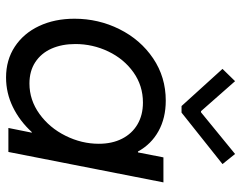

<svg xmlns="http://www.w3.org/2000/svg" viewBox="-102 -695 805 641"><g transform="rotate(90 300.5 -374.5)"><path d="M42.5 -220.7Q42.5 -300.8 77.4 -370.8Q112.3 -440.9 174.8 -483.2Q237.3 -525.4 315.9 -525.4Q374 -525.4 417.7 -501.2Q461.4 -477.1 485.8 -432.6H488.8L505.4 -517.6H588.9L487.3 0H407.2L422.9 -78.1H420.9Q383.8 -37.6 337.2 -14.9Q290.5 7.8 238.8 7.8Q180.2 7.8 135.7 -21.5Q91.3 -50.8 66.9 -102.5Q42.5 -154.3 42.5 -220.7ZM460 -301.8Q460 -346.2 443.1 -379.4Q426.3 -412.6 395.3 -430.9Q364.3 -449.2 322.3 -449.2Q266.1 -449.2 221.4 -417.5Q176.8 -385.7 151.9 -333.7Q127 -281.7 127 -223.6Q127 -178.7 142.3 -144Q157.7 -109.4 187.5 -89.8Q217.3 -70.3 258.8 -70.3Q314 -70.3 360.4 -103.8Q406.7 -137.2 433.3 -190.9Q460 -244.6 460 -301.8ZM210 -714.8 251 -756.8 351.1 -643.1H355L494.1 -756.8L527.8 -714.8L356 -578.1H334Z"/></g></svg>

Font: Reddit Sans Chocolate
Style: Italic
Weight: 400
Italic angle: -11.25°
Designer: Stephen Hutchings
Version: Version 1.013